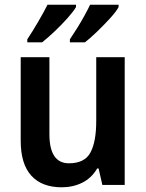

<svg xmlns="http://www.w3.org/2000/svg" viewBox="-20 -786 621 816"><path d="M510 -543V0H415L399 -70H393Q369 -29 329.5 -9.5Q290 10 242 10Q158 10 113 -39.5Q68 -89 68 -188V-543H190V-216Q190 -92 273 -92Q340 -92 364.5 -138Q389 -184 389 -272V-543ZM484 -756Q474 -737 448.5 -709Q423 -681 393.5 -652.5Q364 -624 341 -606H277V-619Q292 -641 308.5 -667.5Q325 -694 339.5 -720.5Q354 -747 363 -766H484ZM303 -756Q292 -737 267 -709Q242 -681 212.5 -653Q183 -625 159 -606H96V-619Q118 -652 142.5 -694Q167 -736 182 -766H303Z"/></svg>

Font: Noto Sans Lao SemiCondensed SemiBold
Style: Regular
Weight: 600
Width: 4
Designer: Monotype Design Team
Foundry: Monotype Imaging Inc.
Version: Version 2.003; ttfautohint (v1.8.4.7-5d5b)